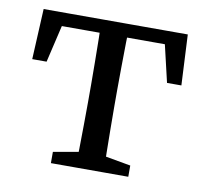

<svg xmlns="http://www.w3.org/2000/svg" viewBox="-60 -540 649 606"><g transform="rotate(10 264.0 -237.5)"><path d="M25 -313 33 -475H495L503 -313H457L419 -475L470 -432H58L109 -475L71 -313ZM140 0V-36L252 -56H276L388 -36V0ZM219 0Q220 -23 220.5 -60Q221 -97 221.5 -137.5Q222 -178 222 -210V-265Q222 -297 221.5 -337.5Q221 -378 220.5 -415.5Q220 -453 219 -475H309Q308 -453 307.5 -415.5Q307 -378 306.5 -337.5Q306 -297 306 -265V-210Q306 -178 306.5 -137.5Q307 -97 307.5 -60Q308 -23 309 0Z"/></g></svg>

Font: Source Serif 4 Variable
Style: Regular
Weight: 400
Designer: Frank Grießhammer
Foundry: Adobe
Version: Version 4.005;hotconv 1.1.0;makeotfexe 2.6.0